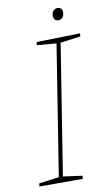

<svg xmlns="http://www.w3.org/2000/svg" viewBox="-93 -878 528 924"><g transform="rotate(-10 171.5 -415.5)"><path d="M343 -692 341 -677 243 -664 142 -28 236 -15 234 0H22L24 -15L122 -28L223 -664L128 -672L130 -687ZM228 -798Q228 -812 236 -821.5Q244 -831 257 -831Q268 -831 274 -824Q280 -817 280 -805Q280 -791 272 -781.5Q264 -772 251 -772Q240 -772 234 -779Q228 -786 228 -798Z"/></g></svg>

Font: Bitter Pro Thin
Style: Italic
Weight: 250
Italic angle: -9°
Designer: Sol Matas, and Bitter project Authors
Foundry: Sol Matas
Version: Version 1.010